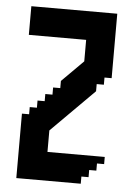

<svg xmlns="http://www.w3.org/2000/svg" viewBox="-51 -739 541 779"><g transform="rotate(5 219.0 -350.0)"><path d="M336.7 -379.2V-408.3H365.9V-437.5H395V-700H45V-583.3H278.4V-495.8L190.9 -408.3V-379.2H161.7V-350H132.5V-320.9H103.4V-291.7H74.2V-262.5H45V0H307.5V-29.2H336.7V-58.4H365.9V-87.5H395V-116.7H161.7V-204.2Z"/></g></svg>

Font: Stepalange
Style: Regular
Weight: 400
Designer: Szymon Furjan
Version: Version 1.005;Fontself Maker 3.5.8